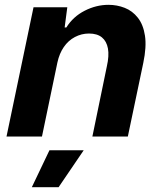

<svg xmlns="http://www.w3.org/2000/svg" viewBox="-20 -566 658 796"><path d="M7 0 119 -536H259L248 -452H255Q283 -497 331 -521.5Q379 -546 430 -546Q465 -546 497 -533.5Q529 -521 551.5 -492.5Q574 -464 581 -418Q588 -372 574 -305L510 0H363L423 -291Q433 -335 427.5 -365Q422 -395 402.5 -411Q383 -427 349 -427Q318 -427 290.5 -412.5Q263 -398 244.5 -371Q226 -344 218 -307L154 0ZM112 210 185 57H327L223 210Z"/></svg>

Font: Mona Sans ExtraLight
Style: Bold Italic
Weight: 700
Italic angle: -11.6951°
Version: Version 2.000